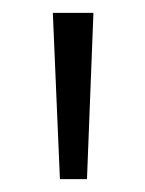

<svg xmlns="http://www.w3.org/2000/svg" viewBox="-20 -734 225 298"><path d="M125 -714H62L73 -456H115Z"/></svg>

Font: Noto Sans Myanmar UI ExtraCondensed Light
Style: Regular
Weight: 300
Width: 2
Designer: Monotype Design Team
Foundry: Monotype Imaging Inc.
Version: Version 2.103